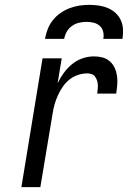

<svg xmlns="http://www.w3.org/2000/svg" viewBox="-20 -770 540 790"><path d="M68 0 155 -530H234L217 -427Q228 -450 242.5 -470Q257 -490 276.5 -506Q296 -522 319.5 -530Q343 -538 367 -538Q385 -538 402 -533.5Q419 -529 432 -517.5Q445 -506 452 -490.5Q459 -475 461.5 -457.5Q464 -440 462.5 -421.5Q461 -403 458 -385H380Q381 -394 382 -403.5Q383 -413 382.5 -422Q382 -431 379 -439.5Q376 -448 371 -455Q366 -462 357 -465Q348 -468 339 -468Q320 -468 300.5 -461.5Q281 -455 265 -442Q249 -429 237.5 -412Q226 -395 217.5 -376Q209 -357 204 -338.5Q199 -320 196 -300L146 0ZM165 -610Q169 -631 176.5 -650.5Q184 -670 197.5 -687Q211 -704 229 -716.5Q247 -729 267 -736.5Q287 -744 307 -747Q327 -750 348 -750Q368 -750 387.5 -747Q407 -744 424.5 -736.5Q442 -729 455.5 -716.5Q469 -704 477 -687Q485 -670 486 -650Q487 -630 484 -610H405Q408 -625 404.5 -639.5Q401 -654 390.5 -663.5Q380 -673 365.5 -676.5Q351 -680 336 -680Q321 -680 305.5 -676.5Q290 -673 276.5 -663.5Q263 -654 255 -640Q247 -626 244 -610Z"/></svg>

Font: Iosevka Curly Oblique
Style: Regular
Weight: 400
Italic angle: -9°
Monospace: yes
Designer: Belleve Invis
Foundry: Belleve Invis
Version: Version 11.1.0; ttfautohint (v1.8.3)